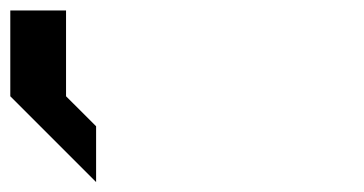

<svg xmlns="http://www.w3.org/2000/svg" viewBox="-20 -687 707 373"><path d="M108.3 -500 166.7 -441.7V-333.3L0 -500V-666.7H108.3Z"/></svg>

Font: 0xA000-Mono
Style: Mono-Bold
Weight: 700
Version: Version 0.1